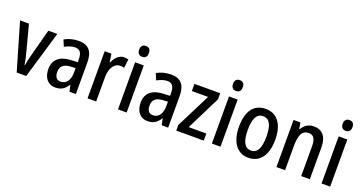

<svg xmlns="http://www.w3.org/2000/svg" viewBox="-39 -1402 3902 2068"><g transform="rotate(20 1911.5 -367.5)"><path d="M161 0H270L430 -540H327L241 -215C231 -173 220 -130 217 -103H213C208 -143 197 -188 187 -227L105 -540H3Z M677 -549C615 -549 559 -534 513 -507L543 -434C585 -456 624 -470 662 -470C715 -470 741 -437 741 -360V-329L669 -326C538 -321 468 -262 468 -153C468 -60 515 10 604 10C672 10 712 -17 747 -74H749L766 0H839V-363C839 -485 788 -549 677 -549ZM688 -259 741 -262V-210C741 -120 699 -69 638 -69C595 -69 569 -96 569 -156C569 -220 604 -255 688 -259Z M1193 -550C1137 -550 1095 -506 1069 -447H1064L1050 -540H973V0H1072V-281C1072 -382 1120 -450 1184 -450C1202 -450 1218 -448 1231 -443L1243 -543C1226 -548 1209 -550 1193 -550Z M1373 -745C1337 -745 1316 -725 1316 -683C1316 -642 1338 -621 1373 -621C1407 -621 1428 -642 1428 -683C1428 -724 1408 -745 1373 -745ZM1421 -540H1322V0H1421Z M1735 -549C1673 -549 1617 -534 1571 -507L1601 -434C1643 -456 1682 -470 1720 -470C1773 -470 1799 -437 1799 -360V-329L1727 -326C1596 -321 1526 -262 1526 -153C1526 -60 1573 10 1662 10C1730 10 1770 -17 1805 -74H1807L1824 0H1897V-363C1897 -485 1846 -549 1735 -549ZM1746 -259 1799 -262V-210C1799 -120 1757 -69 1696 -69C1653 -69 1627 -96 1627 -156C1627 -220 1662 -255 1746 -259Z M2305 0V-81H2103L2297 -470V-540H2002V-458H2188L1990 -64V0Z M2449 -745C2413 -745 2392 -725 2392 -683C2392 -642 2414 -621 2449 -621C2483 -621 2504 -642 2504 -683C2504 -724 2484 -745 2449 -745ZM2497 -540H2398V0H2497Z M3026 -271C3026 -452 2945 -550 2819 -550C2680 -550 2610 -446 2610 -271C2610 -102 2685 10 2816 10C2956 10 3026 -103 3026 -271ZM2711 -270C2711 -399 2743 -466 2818 -466C2892 -466 2925 -399 2925 -271C2925 -142 2892 -73 2818 -73C2744 -73 2711 -143 2711 -270Z M3368 -550C3311 -550 3261 -521 3234 -467H3229L3217 -540H3138V0H3237V-273C3237 -405 3265 -464 3344 -464C3399 -464 3422 -422 3422 -339V0H3521V-360C3521 -489 3467 -550 3368 -550Z M3706 -745C3670 -745 3649 -725 3649 -683C3649 -642 3671 -621 3706 -621C3740 -621 3761 -642 3761 -683C3761 -724 3741 -745 3706 -745ZM3754 -540H3655V0H3754Z"/></g></svg>

Font: Noto Sans Khmer UI Condensed Medium
Style: Regular
Weight: 500
Width: 3
Designer: Danh Hong and the Monotype Design Team
Foundry: Monotype Imaging Inc.
Version: Version 2.002